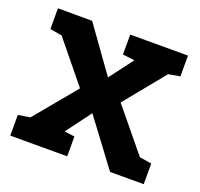

<svg xmlns="http://www.w3.org/2000/svg" viewBox="-98 -637 779 746"><g transform="rotate(20 291.0 -264.0)"><path d="M15.6 0V-85.4L64.9 -93.3L207.5 -265.1L69.8 -434.1L20.5 -442.4V-528.3L162.1 -527.8L294.9 -342.3L368.7 -439.9L319.3 -445.8V-528.3H558.1V-442.4L510.3 -434.1L374.5 -267.6L517.6 -93.3L567.4 -85.4V0H428.2L285.6 -190.9L208.5 -87.4L251 -82V0Z"/></g></svg>

Font: Roboto Slab
Style: Bold
Weight: 700
Designer: Google
Version: Version 2.000; ttfautohint (v1.8.1.43-b0c9)